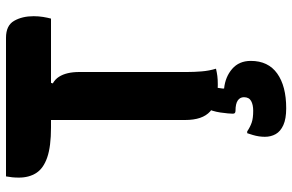

<svg xmlns="http://www.w3.org/2000/svg" viewBox="-187 -553 974 640"><g transform="rotate(-90 300.0 -233.0)"><path d="M32 -700H494Q535 -700 550.5 -673Q566 -646 566 -608Q566 -591 563.5 -576Q561 -561 558 -550H195Q132 -550 95.5 -562.5Q59 -575 43.5 -599Q28 -623 28 -657Q28 -669 29 -679Q30 -689 32 -700ZM391 0Q378 3 366.5 4.5Q355 6 338 6Q277 6 248.5 -19.5Q220 -45 220 -103Q220 -162 220 -221Q220 -280 220 -338.5Q220 -397 220 -456Q220 -515 220 -574H351L342 -544Q356 -536 364 -523.5Q372 -511 376 -494Q380 -477 380 -455Q380 -395 380 -335.5Q380 -276 380 -216Q380 -156 380 -96Q380 -73 382 -48Q384 -23 391 0ZM417 116Q417 174 375 204Q333 234 259 234Q224 234 203 224.5Q182 215 173 199Q164 183 164 163Q164 153 165.5 143Q167 133 170 123Q173 113 176 104H182Q197 114 211.5 119Q226 124 251 124Q271 124 283.5 117Q296 110 296 93Q296 80 285 72.5Q274 65 251 65Q246 65 243.5 63Q241 61 241 56Q241 51 242 39.5Q243 28 245 14.5Q247 1 251 -12Q255 -25 260 -32Q263 -37 270 -40Q277 -43 291.5 -45Q306 -47 334 -47Q333 -43 331.5 -33.5Q330 -24 329 -13Q328 -2 327 7Q326 16 325 21V27Q364 31 390.5 54Q417 77 417 116Z"/></g></svg>

Font: Recursive Monospace Casual ExtraBold
Style: Regular
Weight: 800
Version: Version 1.047